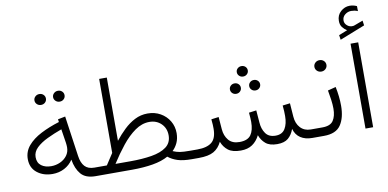

<svg xmlns="http://www.w3.org/2000/svg" viewBox="-78 -1091 2682 1327"><g transform="rotate(-10 1263.0 -427.5)"><path d="M302.2 -588.4Q302.2 -604 314 -615.2Q325.7 -626.5 342.8 -626.5Q359.9 -626.5 371.3 -615.5Q382.8 -604.5 382.8 -588.4Q382.8 -572.3 371.3 -561.3Q359.9 -550.3 342.8 -550.3Q325.7 -550.3 314 -561.5Q302.2 -572.8 302.2 -588.4ZM171.4 -588.4Q171.4 -604 183.1 -615.2Q194.8 -626.5 211.9 -626.5Q229 -626.5 240.5 -615.5Q252 -604.5 252 -588.4Q252 -572.3 240.5 -561.3Q229 -550.3 211.9 -550.3Q194.8 -550.3 183.1 -561.5Q171.4 -572.8 171.4 -588.4ZM497.6 0Q427.7 0 395 -38.3Q362.3 -76.7 351.6 -141.6Q328.6 -106 290.8 -86.2Q252.9 -66.4 208 -66.4Q143.1 -66.4 99.4 -101.1Q55.7 -135.7 55.7 -197.3Q55.7 -250 89.8 -290.3Q124 -330.6 182.1 -360.6Q240.2 -390.6 312 -412.6L309.1 -432.1L361.3 -442.4L401.9 -158.2Q408.7 -109.4 431.9 -84.5Q455.1 -59.6 498.5 -59.6H521V0ZM337.4 -231Q337.4 -238.8 336.7 -246.3Q335.9 -253.9 335 -262.2L319.8 -359.9Q265.6 -340.3 218 -317.6Q170.4 -294.9 140.9 -266.6Q111.3 -238.3 111.3 -201.2Q111.3 -161.1 138.4 -141.1Q165.5 -121.1 207.5 -121.1Q241.2 -121.1 271 -134.8Q300.8 -148.4 319.1 -173.1Q337.4 -197.8 337.4 -231Z M924.8 -364.3Q975.6 -364.3 1015.1 -341.8Q1054.7 -319.3 1077.4 -281.2Q1100.1 -243.2 1100.1 -195.8Q1099.6 -157.2 1086.4 -128.4Q1073.2 -99.6 1050.8 -78.1Q1075.7 -67.4 1099.6 -63.5Q1123.5 -59.6 1173.3 -59.6H1195.8V0H1173.3Q1111.3 0 1073.5 -12.2Q1035.6 -24.4 1007.8 -46.9Q963.9 -22 898.9 -11Q834 0 753.9 0H501.5V-59.6H586.4Q597.2 -77.6 612.1 -99.1Q627 -120.6 637.7 -138.2V-657.7H691.4V-213.9Q722.7 -253.4 758.3 -287.6Q793.9 -321.8 835.4 -343Q877 -364.3 924.8 -364.3ZM927.2 -304.7Q875 -304.7 826.2 -270.3Q777.3 -235.8 732.7 -179.9Q688 -124 647 -59.6H752Q834.5 -59.6 900.4 -70.3Q966.3 -81.1 1004.6 -109.6Q1043 -138.2 1043 -190.4Q1043 -240.2 1010.3 -272.5Q977.5 -304.7 927.2 -304.7Z M1582.5 -537.6Q1582.5 -553.2 1593.8 -563.7Q1605 -574.2 1621.1 -574.2Q1637.7 -574.2 1648.7 -563.7Q1659.7 -553.2 1659.7 -537.6Q1659.7 -522.5 1648.7 -511.7Q1637.7 -501 1621.1 -501Q1605 -501 1593.8 -511.7Q1582.5 -522.5 1582.5 -537.6ZM1650.4 -428.2Q1650.4 -443.4 1661.4 -454.1Q1672.4 -464.8 1689 -464.8Q1705.1 -464.8 1716.1 -454.3Q1727.1 -443.8 1727.1 -428.2Q1727.1 -413.1 1716.1 -402.3Q1705.1 -391.6 1689 -391.6Q1672.4 -391.6 1661.4 -402.3Q1650.4 -413.1 1650.4 -428.2ZM1515.1 -428.2Q1515.1 -443.4 1526.1 -454.1Q1537.1 -464.8 1553.7 -464.8Q1569.8 -464.8 1580.8 -454.3Q1591.8 -443.8 1591.8 -428.2Q1591.8 -413.1 1580.8 -402.3Q1569.8 -391.6 1553.7 -391.6Q1537.1 -391.6 1526.1 -402.3Q1515.1 -413.1 1515.1 -428.2ZM1772.5 0Q1719.7 0 1691.4 -23.9Q1663.1 -47.9 1650.4 -84Q1630.4 -43.9 1598.1 -22Q1565.9 0 1516.6 0Q1459 0 1428.7 -23.2Q1398.4 -46.4 1383.8 -85Q1362.8 -41.5 1326.4 -20.8Q1290 0 1221.2 0H1176.3V-59.6H1222.2Q1290 -59.6 1323.5 -87.2Q1356.9 -114.7 1356.9 -182.1Q1356.9 -193.8 1356.2 -209.7Q1355.5 -225.6 1353 -248L1405.3 -254.9L1412.1 -168Q1415.5 -122.1 1441.4 -90.8Q1467.3 -59.6 1517.6 -59.6Q1575.7 -59.6 1598.4 -92Q1621.1 -124.5 1621.1 -182.1Q1621.1 -193.8 1620.1 -209.7Q1619.1 -225.6 1617.2 -248L1669.4 -254.9L1676.3 -168Q1679.2 -123.5 1701.4 -91.6Q1723.6 -59.6 1771.5 -59.6Q1817.9 -59.6 1838.4 -93.8Q1858.9 -127.9 1858.9 -182.1Q1858.9 -198.2 1858.2 -215.3Q1857.4 -232.4 1855 -256.3L1907.2 -262.7L1914.1 -168Q1917.5 -119.1 1945.1 -89.4Q1972.7 -59.6 2017.6 -59.6H2040V0H2018.1Q1968.8 0 1935.8 -21.7Q1902.8 -43.5 1891.1 -85.9Q1876.5 -45.4 1849.6 -22.7Q1822.8 0 1772.5 0Z M2100.1 0H2020.5V-59.6H2099.1Q2155.3 -59.6 2176 -90.8Q2196.8 -122.1 2196.8 -174.3Q2196.8 -202.6 2192.1 -237.1Q2187.5 -271.5 2181.2 -304.2L2237.8 -318.8Q2252.4 -248.5 2252.4 -185.1Q2252.4 -101.1 2218.5 -50.5Q2184.6 0 2100.1 0ZM2117.2 -481Q2117.2 -497.6 2129.4 -509.3Q2141.6 -521 2159.7 -521Q2177.2 -521 2189.5 -509.5Q2201.7 -498 2201.7 -481Q2201.7 -464.4 2189.5 -452.6Q2177.2 -440.9 2159.7 -440.9Q2141.6 -440.9 2129.4 -452.6Q2117.2 -464.4 2117.2 -481Z M2383.8 -691.4Q2365.7 -702.6 2352.3 -719.7Q2338.9 -736.8 2338.9 -764.6Q2338.9 -804.7 2366.9 -829.8Q2395 -855 2429.7 -855Q2455.6 -855 2480 -843.8L2480.5 -808.6Q2468.3 -814 2456.8 -815.9Q2445.3 -817.9 2434.1 -817.9Q2410.2 -817.9 2390.6 -802.2Q2371.1 -786.6 2371.1 -761.2Q2371.1 -740.2 2389.4 -725.1Q2407.7 -710 2431.2 -713.4Q2433.6 -713.4 2436 -714.4Q2438.5 -715.3 2440.4 -715.8L2500.5 -738.3L2505.4 -704.1L2328.6 -634.3L2323.7 -667.5ZM2444.8 -595.7V0H2391.1V-595.7Z"/></g></svg>

Font: Vazirmatn RD UI ExtraLight
Style: Regular
Weight: 200
Designer: Saber Rastikerdar
Foundry: Saber Rastikerdar
Version: Version 33.003